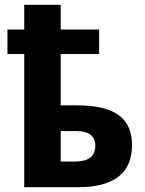

<svg xmlns="http://www.w3.org/2000/svg" viewBox="-20 -780 603 800"><path d="M81 0H304C462 0 530 -64 530 -176C530 -287 459 -341 301 -341H233V-555H393V-657H233V-760H81V-657H11V-555H81ZM296 -107H233V-234H295C352 -234 377 -213 377 -172C377 -128 346 -107 296 -107Z"/></svg>

Font: Noto Sans Mono SemiCondensed ExtraBold
Style: Regular
Weight: 800
Width: 4
Designer: Monotype Design Team
Foundry: Monotype Imaging Inc.
Version: Version 2.014